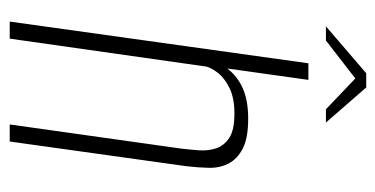

<svg xmlns="http://www.w3.org/2000/svg" viewBox="-214 -578 792 405"><g transform="rotate(90 182.5 -376.0)"><path d="M26 0 114 -630H149L125 -459Q141 -480 166.5 -491.5Q192 -503 231 -503Q272 -503 294 -491.5Q316 -480 325.5 -461.5Q335 -443 334.5 -420Q334 -397 331 -372L279 0H243L294 -362Q296 -379 297.5 -398.5Q299 -418 293.5 -435Q288 -452 271.5 -463Q255 -474 220 -474Q187 -474 166 -463.5Q145 -453 134.5 -439.5Q124 -426 121 -415L62 0ZM36 -667 135 -752H165L239 -667H211L146 -729L66 -667Z"/></g></svg>

Font: Alumni Sans Thin ExtraLight
Style: Italic
Weight: 250
Italic angle: -8°
Version: Version 1.016